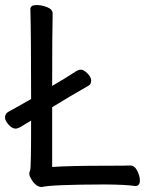

<svg xmlns="http://www.w3.org/2000/svg" viewBox="-24 -731 591 766"><path d="M143.1 15.1Q119.1 15.1 101.1 -16.1Q93.3 -28.3 92.8 -37.1Q92.8 -44.9 96.4 -52Q100.1 -59.1 100.1 -250L68.8 -231Q48.8 -217.8 38.1 -217.8Q24.9 -217.8 10.5 -233.4Q-3.9 -249 -3.9 -262.2Q-3.9 -276.4 7.8 -284.2Q24.9 -293 100.1 -335.9Q100.1 -588.9 97.2 -694.8Q97.2 -710.9 122.1 -710.9Q142.1 -710.9 164.1 -702.4Q186 -693.8 186 -676.8Q184.1 -587.9 184.1 -388.2Q241.2 -421.4 274.9 -443.8Q287.1 -452.6 298.8 -453.1Q310.1 -453.1 325 -438Q339.8 -422.9 339.8 -410.2Q339.8 -394 329.1 -389.2Q247.1 -342.3 184.1 -303.2V-64.9Q255.9 -69.8 401.9 -69.8Q481.9 -69.8 495.1 -70.8Q513.2 -70.8 523.7 -49.3Q534.2 -27.8 534.2 -11.2Q534.2 10.7 516.1 11.2Q477.1 5.4 393.1 4.9Q181.2 5.4 143.1 15.1Z"/></svg>

Font: LXGW WenKai Screen R
Style: Regular
Weight: 400
Designer: Fontworks Inc.
Version: Version 1.235;May 31, 2022